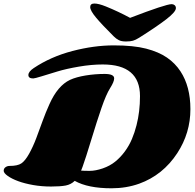

<svg xmlns="http://www.w3.org/2000/svg" viewBox="-59 -1020 1078 1060"><path d="M508.3 -664.1Q446.3 -664.1 376.2 -652.1Q306.2 -640.1 258.3 -625.5Q210.4 -610.8 171.4 -598.9Q132.3 -586.9 124.5 -586.9Q97.7 -586.9 97.7 -605.7Q97.7 -624.5 127 -644Q221.2 -707 340.6 -738.3Q460 -769.5 569.1 -769.5Q678.2 -769.5 747.8 -751.5Q817.4 -733.4 862.8 -702.1Q908.2 -670.9 937.5 -626Q992.2 -542.5 992.2 -417.5Q992.2 -285.6 919.9 -174.8Q840.3 -53.2 709.5 -5.9Q638.2 19.5 556.6 19.5Q426.8 19.5 353.5 -21.5Q333 -1.5 303.7 4.2Q274.4 9.8 222.7 9.8Q170.9 9.8 123.8 1.5Q76.7 -6.8 41.5 -19.8Q6.3 -32.7 -16.1 -48.6Q-38.6 -64.5 -38.6 -77.1Q-38.6 -89.8 -28.6 -96.9Q-18.6 -104 -5.9 -104Q38.1 -104 58.8 -117.9Q79.6 -131.8 101.3 -170.4Q123 -209 141.6 -258.3Q160.2 -307.6 176.5 -353Q192.9 -398.4 213.9 -444.8Q259.3 -546.9 327.6 -579.1Q361.3 -594.7 413.6 -603.3Q465.8 -611.8 518.6 -611.8Q571.3 -611.8 571.3 -587.4Q571.3 -568.8 549.1 -533.7Q526.9 -498.5 501.5 -424.8Q476.1 -351.1 445.1 -249Q414.1 -147 397 -99.6L388.7 -78.1Q403.8 -76.7 436 -76.7Q468.3 -76.7 508.1 -90.3Q547.9 -104 577.1 -127.7Q606.4 -151.4 630.1 -183.6Q653.8 -215.8 669.2 -252.2Q684.6 -288.6 694.8 -329.1Q713.9 -403.8 713.9 -489.3Q713.9 -664.1 508.3 -664.1ZM659.2 -921.4Q856.4 -997.1 888.7 -997.1Q898.4 -997.1 905.3 -991.2Q912.1 -985.4 912.1 -975.1Q912.1 -954.6 859.4 -913.8Q806.6 -873 709 -811.5Q689.5 -799.3 675 -795.2Q660.6 -791 636.2 -791Q611.8 -791 597.2 -798.3Q582.5 -805.7 568.8 -819.3Q503.9 -883.8 471.4 -922.6Q439 -961.4 439 -981Q439 -1000.5 462.2 -1000.5Q485.4 -1000.5 525.4 -984.4Q594.2 -956.5 659.2 -921.4Z"/></svg>

Font: Sonsie One
Style: Regular
Weight: 400
Designer: Riccardo De Franceschi
Foundry: Sorkin Type Co
Version: Version 1.003